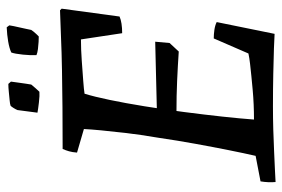

<svg xmlns="http://www.w3.org/2000/svg" viewBox="-158 -696 862 587"><g transform="rotate(-90 273.5 -403.0)"><path d="M10 8Q9 -3 9.5 -14.5Q10 -26 12 -38L90 -53Q98 -88 107.5 -135.5Q117 -183 127 -238Q137 -293 145 -348Q155 -407 160 -450.5Q165 -494 168 -525.5Q171 -557 172 -578L100 -599Q101 -613 104 -623.5Q107 -634 111 -643Q177 -643 237.5 -643.5Q298 -644 352.5 -645Q407 -646 453 -648Q499 -650 535 -651L540 -646L516 -469Q507 -465 494 -463Q481 -461 465 -461L446 -587Q415 -587 380.5 -584.5Q346 -582 319 -580Q292 -578 280 -576Q271 -547 261 -499Q251 -451 241.5 -392Q232 -333 224 -271.5Q216 -210 210 -154.5Q204 -99 201 -58Q224 -58 247 -59Q270 -60 292 -62Q314 -64 334 -66Q354 -68 371.5 -70Q389 -72 403 -75L449 -181Q462 -181 475.5 -179Q489 -177 499 -172L463 5Q450 4 418 3Q386 2 341 1Q296 0 241 0Q205 0 170 1Q135 2 104 3.5Q73 5 48.5 6Q24 7 10 8ZM409 -288Q364 -291 319 -293Q274 -295 224 -295L234 -355L439 -360L435 -316ZM222 -720 230 -781Q232 -786 236 -792.5Q240 -799 243 -802Q248 -804 259.5 -805Q271 -806 285 -807.5Q299 -809 310 -809L317 -801Q316 -792 314 -779Q312 -766 310.5 -754.5Q309 -743 308 -739Q305 -735 297 -726Q289 -717 286 -714Q275 -713 253.5 -715.5Q232 -718 222 -720ZM398 -723Q397 -740 399.5 -764.5Q402 -789 406 -800Q419 -806 439.5 -809.5Q460 -813 483 -814L489 -806Q487 -793 483.5 -778.5Q480 -764 478 -753.5Q476 -743 475 -739Q473 -736 469.5 -731.5Q466 -727 462 -723Q458 -719 455 -716Q449 -716 438.5 -716.5Q428 -717 416.5 -718.5Q405 -720 398 -723Z"/></g></svg>

Font: Labrada Medium
Style: Italic
Weight: 500
Italic angle: -7°
Designer: Mercedes Jáuregui
Foundry: Omnibus-Type Team
Version: Version 1.000